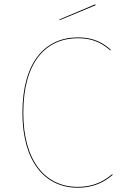

<svg xmlns="http://www.w3.org/2000/svg" viewBox="-20 -864 570 893"><path d="M423 -843.9 256.1 -773.6 257.7 -770.3 425 -839.8ZM342.2 -690.1C191.4 -690.1 84.3 -577 84.3 -339.1C84.3 -113.9 188.1 9.1 341.1 9.1C422.8 9.1 471.1 -22.6 504 -50.4L501.7 -53.9C469.1 -26.4 421.7 5.1 341.1 5.1C190.6 5.1 88.4 -115.8 88.4 -339.1C88.4 -575.4 193.6 -686.2 342.4 -686.2C414.6 -686.2 457.1 -660.9 492.9 -629.6L495.1 -633C459.4 -664.4 416.3 -690.1 342.2 -690.1Z"/></svg>

Font: Fira Sans Four
Style: Regular
Weight: 100
Designer: Carrois Corporate & Edenspiekermann AG
Foundry: Carrois Corporate GbR & Edenspiekermann AG
Version: Version 4.203;PS 004.203;hotconv 1.0.88;makeotf.lib2.5.64775